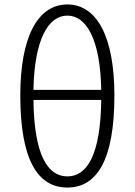

<svg xmlns="http://www.w3.org/2000/svg" viewBox="-20 -828 604 861"><path d="M434 -380C431 -130 369 -37 282 -37C195 -37 133 -130 130 -380ZM130 -425C134 -650 196 -758 282 -758C368 -758 430 -650 434 -425ZM282 -808C149 -808 71 -662 71 -400C71 -111 149 13 282 13C415 13 493 -111 493 -400C493 -662 415 -808 282 -808Z"/></svg>

Font: Noto Sans T Chinese Light
Style: Regular
Weight: 300
Designer: Ryoko NISHIZUKA (kana & ideographs); Paul D. Hunt (Latin, Greek & Cyrillic); Wenlong ZHANG (bopomofo); Sandoll Communica
Foundry: Adobe Systems Incorporated
Version: Version 1.000;PS 1;hotconv 1.0.78;makeotf.lib2.5.61930